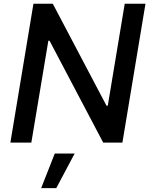

<svg xmlns="http://www.w3.org/2000/svg" viewBox="-20 -747 787 1006"><path d="M34.4 0 155.2 -727.3H256.7L538 -193.2H544.7L633.5 -727.3H742.2L621.4 0H520.6L239.7 -533.4H233.3L144.2 0ZM267 57.5H371.1L274.9 238.6H195.7Z"/></svg>

Font: Inter P Medium
Style: Italic
Weight: 500
Italic angle: 9.39999°
Designer: Rasmus Andersson
Foundry: rsms
Version: Version 3.018;git-588b23468